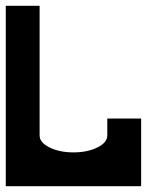

<svg xmlns="http://www.w3.org/2000/svg" viewBox="-20 -645 567 665"><path d="M0 0V-625H117.2V-175.8Q117.2 -151.4 151.6 -134.3Q186 -117.2 234.4 -117.2Q282.7 -117.2 317.4 -134.3Q351.6 -151.4 351.6 -175.8V-234.4H468.8V0Z"/></svg>

Font: Leporid
Style: Regular
Weight: 400
Designer: GGBotNet
Foundry: GGBotNet
Version: 1.00